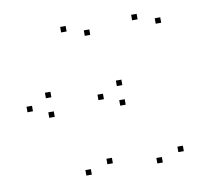

<svg xmlns="http://www.w3.org/2000/svg" viewBox="-66 -601 751 689"><g transform="rotate(-10 310.0 -256.5)"><path d="M120.5 -285.3V-305.3H100.5V-285.3ZM46.7 -247.2V-267.2H26.7V-247.2ZM215.3 13.3V-6.7H195.3V13.3ZM296.7 -13.7V-33.7H276.7V-13.7ZM46.7 -247.2V-267.2H26.7V-247.2ZM120.2 -214V-234H100.2V-214ZM296.7 -481.5V-501.5H276.7V-481.5ZM215.3 -508.3V-528.3H195.3V-508.3ZM378.8 -284V-304H358.8V-284ZM305 -245.8V-265.8H285V-245.8ZM473.7 14.7V-5.3H453.7V14.7ZM555 -12.3V-32.3H535V-12.3ZM305 -245.8V-265.8H285V-245.8ZM378.5 -212.7V-232.7H358.5V-212.7ZM555 -480.2V-500.2H535V-480.2ZM473.7 -507V-527H453.7V-507Z"/></g></svg>

Font: Monaspace Xenon Dots Var
Style: Regular
Weight: 400
Designer: Riley Cran and the Lettermatic Team
Version: Version 1.100 (Monaspace Xenon Dots)